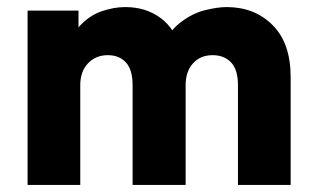

<svg xmlns="http://www.w3.org/2000/svg" viewBox="-20 -523 895 543"><path d="M58 0V-493H202V-354H161Q174 -415 203 -447Q232 -479 267 -491Q302 -503 334 -503Q393 -503 435 -471.5Q477 -440 493 -378H434Q454 -431 488.5 -458Q523 -485 559 -494Q595 -503 621 -503Q700 -503 751 -452Q802 -401 802 -305V0H653V-282Q653 -326 633.5 -346.5Q614 -367 581 -367Q547 -367 526 -344Q505 -321 505 -282V0H355V-282Q355 -326 336 -346.5Q317 -367 285 -367Q251 -367 229 -344Q207 -321 207 -282V0Z"/></svg>

Font: SUSE Thin ExtraBold
Style: Regular
Weight: 800
Version: Version 1.000